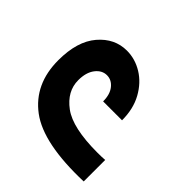

<svg xmlns="http://www.w3.org/2000/svg" viewBox="-317 -1003 524 524"><g transform="rotate(-45 -55.0 -741.5)"><path d="M-52 -717Q-25 -717 -9.5 -729.5Q6 -742 6 -760Q6 -779 -11.5 -792.5Q-29 -806 -59 -806Q-102 -806 -132 -765.5Q-162 -725 -162 -629Q-162 -610 -161 -600H-244Q-249 -752 -200 -817.5Q-151 -883 -59 -883Q14 -883 53 -849.5Q92 -816 92 -769Q92 -737 74.5 -708.5Q57 -680 24.5 -662Q-8 -644 -52 -644Z"/></g></svg>

Font: Montserrat arm2
Style: Regular
Weight: 400
Designer: Julieta Ulanovsky
Foundry: Julieta Ulanovsky
Version: Version 6.000